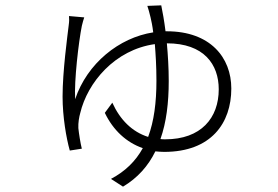

<svg xmlns="http://www.w3.org/2000/svg" viewBox="-20 -625 1040 718"><path d="M598 -104C592 -104 586 -104 580 -105C602 -167 611 -240 611 -322C611 -371 608 -419 604 -463C743 -463 798 -384 798 -291C798 -184 732 -104 598 -104ZM599 -508C594 -548 588 -581 583 -605L531 -603C535 -592 539 -576 543 -560C546 -547 550 -529 553 -504C425 -484 306 -388 261 -254C257 -323 274 -468 286 -528C289 -540 292 -552 295 -560L238 -565C239 -555 239 -545 237 -531C232 -489 214 -358 214 -264C214 -188 228 -108 241 -62L286 -69C281 -88 275 -126 273 -146C272 -166 276 -188 280 -202C307 -316 409 -439 559 -460C562 -423 565 -378 565 -323C565 -242 556 -172 534 -113C474 -132 429 -177 400 -241L372 -203C403 -138 453 -92 514 -71C487 -22 448 16 395 44L440 73C495 40 534 -4 561 -59C572 -58 583 -57 594 -57C770 -57 845 -165 845 -294C845 -410 766 -508 604 -508Z"/></svg>

Font: Noto Sans CJK JP Light
Style: Regular
Weight: 300
Designer: Ryoko NISHIZUKA (kana & ideographs); Paul D. Hunt (Latin, Greek & Cyrillic); Wenlong ZHANG (bopomofo); Sandoll Communica
Foundry: Adobe Systems Incorporated
Version: Version 1.004;PS 1.004;hotconv 1.0.82;makeotf.lib2.5.63406